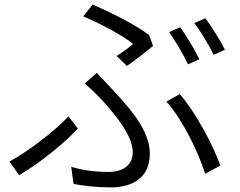

<svg xmlns="http://www.w3.org/2000/svg" viewBox="-20 -780 1040 833"><path d="M486 -537 531 -494C568 -520 621 -561 644 -581L627 -628C569 -672 458 -728 382 -760L341 -709C418 -677 514 -625 558 -589C542 -576 513 -554 486 -537ZM289 -56 299 18C343 26 398 33 463 33C530 33 630 8 630 -113C630 -203 563 -291 472 -387C449 -412 423 -440 400 -464L348 -418C374 -395 404 -366 425 -343C483 -279 556 -190 556 -120C556 -52 497 -34 452 -34C387 -34 339 -42 289 -56ZM870 -26 936 -62C905 -149 830 -291 760 -372L702 -339C771 -263 841 -120 870 -26ZM318 -222 277 -275C220 -213 102 -123 21 -79L63 -20C159 -76 260 -161 318 -222ZM762 -662 714 -641C741 -602 776 -542 796 -501L845 -523C825 -565 788 -625 762 -662ZM871 -701 823 -680C852 -643 885 -586 907 -542L956 -564C937 -602 899 -664 871 -701Z"/></svg>

Font: ChiuKong Gothic CL Normal
Style: Regular
Weight: 350
Designer: Ryoko NISHIZUKA 西塚涼子 (kana, bopomofo & ideographs); Paul D. Hunt (Latin, Greek & Cyrillic); Sandoll Communications 산돌커뮤니
Foundry: Adobe
Version: Version 1.300